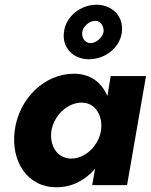

<svg xmlns="http://www.w3.org/2000/svg" viewBox="-20 -781 638 810"><path d="M250 -647C240 -581 288 -531 355 -531C423 -531 486 -579 494 -645C503 -711 454 -761 387 -761C320 -761 258 -712 250 -647ZM327 -645C330 -670 358 -694 382 -693C405 -693 419 -670 417 -647C413 -622 384 -598 361 -599C338 -600 324 -622 327 -645ZM42 -230C25 -98 97 10 219 9C284 9 340 -21 381 -69L369 0H516L596 -460H447L433 -376C409 -432 363 -470 292 -470C169 -470 60 -367 42 -230ZM197 -230C208 -294 265 -350 328 -348C384 -346 415 -291 406 -230C396 -165 338 -111 280 -112C219 -113 188 -169 197 -230Z"/></svg>

Font: Jost*
Style: Bold Italic
Weight: 700
Italic angle: -10°
Version: Version 3.7